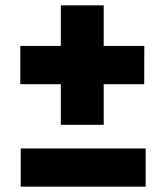

<svg xmlns="http://www.w3.org/2000/svg" viewBox="-20 -727 624 723"><path d="M209 -257V-410H56.5V-554H209V-707H370.5V-554H523.5L523 -410H370.5V-257ZM528.5 -168V-24H58V-168Z"/></svg>

Font: Hepta Slab ExtraLight ExtraBold
Style: Regular
Weight: 800
Version: Version 1.102